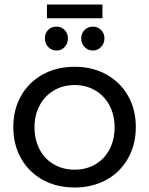

<svg xmlns="http://www.w3.org/2000/svg" viewBox="-20 -828 661 851"><path d="M582 -265Q582 -187 547.5 -126Q513 -65 451.5 -31Q390 3 311 3Q231 3 169.5 -31Q108 -65 73.5 -125.5Q39 -186 39 -265Q39 -343 73.5 -403.5Q108 -464 169.5 -498Q231 -532 311 -532Q390 -532 451.5 -498Q513 -464 547.5 -403.5Q582 -343 582 -265ZM133 -264Q133 -209 155.5 -166Q178 -123 218.5 -99.5Q259 -76 311 -76Q362 -76 402.5 -99.5Q443 -123 465.5 -166Q488 -209 488 -264Q488 -318 465.5 -360.5Q443 -403 402.5 -427Q362 -451 311 -451Q259 -451 218.5 -427Q178 -403 155.5 -360.5Q133 -318 133 -264ZM281 -658Q281 -635 266.5 -619.5Q252 -604 231 -604Q209 -604 194 -619.5Q179 -635 179 -658Q179 -681 193.5 -695.5Q208 -710 231 -710Q252 -710 266.5 -695Q281 -680 281 -658ZM443 -658Q443 -636 428 -620Q413 -604 392 -604Q370 -604 355 -619.5Q340 -635 340 -658Q340 -680 355 -695Q370 -710 392 -710Q413 -710 428 -695Q443 -680 443 -658ZM188 -808H434V-747H188Z"/></svg>

Font: Gontserrat
Style: Regular
Weight: 400
Designer: Julieta Ulanovsky
Foundry: Julieta Ulanovsky
Version: Version 6.001